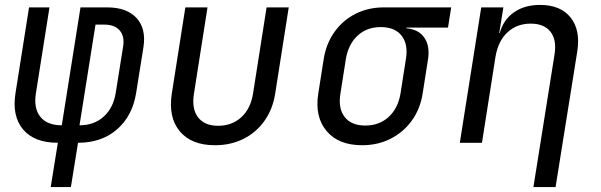

<svg xmlns="http://www.w3.org/2000/svg" viewBox="-20 -580 2440 780"><path d="M186 180 215 0Q119 0 73.5 -54.5Q28 -109 43 -202L98 -550H181L126 -202Q116 -141 143.5 -106Q171 -71 231 -71L307 -550H415Q495 -550 534.5 -507Q574 -464 563 -390L533 -202Q518 -109 455.5 -54.5Q393 0 297 0L268 180ZM303 -71Q362 -71 401 -106Q440 -141 450 -202L480 -390Q487 -432 466.5 -456Q446 -480 404 -480H368Z M853 10Q758 10 710.5 -46.5Q663 -103 678 -200L733 -550H823L768 -200Q758 -138 784.5 -103.5Q811 -69 866 -69Q922 -69 960 -103.5Q998 -138 1008 -200L1063 -550H1153L1098 -200Q1088 -136 1054 -88.5Q1020 -41 968.5 -15.5Q917 10 853 10Z M1451 10Q1355 10 1306.5 -48Q1258 -106 1273 -200L1295 -340Q1305 -403 1339 -450.5Q1373 -498 1424.5 -524Q1476 -550 1540 -550H1813L1800 -468H1631V-465Q1680 -461 1703.5 -427.5Q1727 -394 1719 -340L1697 -200Q1687 -137 1653 -90Q1619 -43 1567 -16.5Q1515 10 1451 10ZM1464 -70Q1521 -70 1559 -105Q1597 -140 1607 -200L1629 -340Q1639 -400 1611.5 -435Q1584 -470 1527 -470Q1470 -470 1432.5 -435Q1395 -400 1385 -340L1363 -200Q1353 -140 1380 -105Q1407 -70 1464 -70Z M1848 0 1935 -550H2025L2008 -445H2010Q2025 -500 2068 -530Q2111 -560 2174 -560Q2257 -560 2298 -509Q2339 -458 2325 -370L2237 180H2147L2233 -360Q2242 -419 2216 -451.5Q2190 -484 2136 -484Q2080 -484 2042 -449Q2004 -414 1993 -350L1938 0Z"/></svg>

Font: NKDuy Mono
Style: Italic
Weight: 400
Italic angle: -9°
Monospace: yes
Designer: NKDuy
Foundry: NKDuy
Version: Version 2.251; ttfautohint (v1.8.4.7-5d5b)